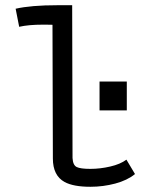

<svg xmlns="http://www.w3.org/2000/svg" viewBox="-20 -715 558 743"><path d="M365.2 -399.6H470.7V-287.8H365.2ZM202.6 -694.8H259.3Q259.3 -694.8 260.7 -103.5Q262.2 -75.7 276.9 -68.6Q291.5 -61.5 329.6 -61.5Q367.7 -61.5 406.7 -70.6Q445.8 -79.6 469.2 -97.2L502.4 -41.5Q472.7 -17.1 425.8 -4.6Q378.9 7.8 330.1 7.8Q264.2 7.8 230 -10.7Q184.6 -35.6 184.6 -101.6L183.1 -619.1Q179.7 -619.1 167.5 -619.4Q155.3 -619.6 147 -619.6Q90.3 -619.6 54.2 -611.3L40.5 -681.2Q99.6 -694.8 202.6 -694.8Z"/></svg>

Font: Fantasque Sans Mono
Style: Regular
Weight: 400
Monospace: yes
Designer: Jany Belluz
Version: Version 1.8.0 ; ttfautohint (v1.8.2)